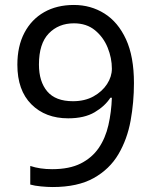

<svg xmlns="http://www.w3.org/2000/svg" viewBox="-20 -744 612 774"><path d="M520 -409Q520 -332 506.5 -257.5Q493 -183 457.5 -122.5Q422 -62 357.5 -26Q293 10 192 10Q172 10 145.5 7.5Q119 5 102 0V-75Q141 -62 190 -62Q260 -62 305.5 -85Q351 -108 378 -147.5Q405 -187 417 -239.5Q429 -292 431 -350H425Q403 -316 361.5 -291.5Q320 -267 255 -267Q163 -267 106.5 -323.5Q50 -380 50 -483Q50 -558 78.5 -612Q107 -666 158 -695Q209 -724 278 -724Q346 -724 401 -689.5Q456 -655 488 -585.5Q520 -516 520 -409ZM278 -650Q216 -650 176.5 -609Q137 -568 137 -484Q137 -415 170.5 -375.5Q204 -336 274 -336Q322 -336 357 -355.5Q392 -375 411.5 -405Q431 -435 431 -467Q431 -510 414 -552Q397 -594 363 -622Q329 -650 278 -650Z"/></svg>

Font: Noto Sans Phoenician
Style: Regular
Weight: 400
Designer: Monotype Design Team
Foundry: Monotype Imaging Inc.
Version: Version 2.001; ttfautohint (v1.8.4.7-5d5b)